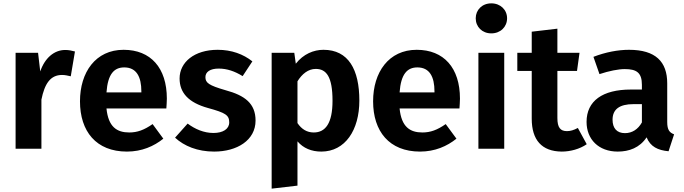

<svg xmlns="http://www.w3.org/2000/svg" viewBox="-20 -887 4077 1145"><path d="M369 -589C303 -589 247 -541 220 -461L207 -572H73V0H227V-293C246 -387 280 -440 350 -440C369 -440 383 -436 402 -432L427 -580C408 -585 390 -589 369 -589Z M975 -299C975 -482 879 -590 717 -590C550 -590 457 -456 457 -283C457 -104 553 17 737 17C826 17 898 -15 954 -60L890 -147C840 -112 799 -97 751 -97C677 -97 626 -130 615 -240H972C973 -256 975 -280 975 -299ZM823 -336H615C623 -445 660 -485 721 -485C794 -485 823 -429 823 -342Z M1278 -590C1139 -590 1051 -516 1051 -419C1051 -333 1105 -275 1220 -243C1326 -214 1347 -200 1347 -157C1347 -118 1310 -94 1253 -94C1196 -94 1143 -117 1099 -150L1024 -66C1078 -16 1158 17 1257 17C1393 17 1504 -50 1504 -168C1504 -270 1440 -318 1325 -349C1225 -378 1205 -393 1205 -427C1205 -458 1233 -478 1284 -478C1334 -478 1380 -462 1427 -433L1485 -521C1431 -564 1361 -590 1278 -590Z M1909 -590C1851 -590 1789 -565 1744 -507L1735 -572H1600V238L1754 220V-44C1789 -3 1838 17 1896 17C2039 17 2123 -112 2123 -287C2123 -472 2058 -590 1909 -590ZM1851 -97C1811 -97 1779 -116 1754 -153V-402C1781 -446 1818 -476 1863 -476C1926 -476 1963 -430 1963 -286C1963 -152 1921 -97 1851 -97Z M2723 -299C2723 -482 2627 -590 2465 -590C2298 -590 2205 -456 2205 -283C2205 -104 2301 17 2485 17C2574 17 2646 -15 2702 -60L2638 -147C2588 -112 2547 -97 2499 -97C2425 -97 2374 -130 2363 -240H2720C2721 -256 2723 -280 2723 -299ZM2571 -336H2363C2371 -445 2408 -485 2469 -485C2542 -485 2571 -429 2571 -342Z M2910 -867C2855 -867 2817 -828 2817 -778C2817 -727 2855 -688 2910 -688C2965 -688 3004 -727 3004 -778C3004 -828 2965 -867 2910 -867ZM2987 -572H2833V0H2987Z M3426 -124C3402 -111 3382 -105 3361 -105C3322 -105 3304 -126 3304 -183V-464H3421L3436 -572H3304V-716L3151 -698V-572H3065V-464H3151V-179C3151 -52 3211 16 3330 17C3381 17 3437 2 3479 -27Z M3959 -159V-390C3959 -519 3890 -590 3731 -590C3666 -590 3591 -576 3519 -548L3555 -445C3612 -464 3668 -475 3706 -475C3777 -475 3808 -453 3808 -381V-353H3742C3573 -353 3478 -285 3478 -160C3478 -56 3550 17 3664 17C3732 17 3795 -6 3836 -68C3859 -12 3903 9 3967 15L4000 -86C3973 -96 3959 -112 3959 -159ZM3707 -93C3659 -93 3633 -122 3633 -173C3633 -235 3674 -266 3758 -266H3808V-157C3785 -116 3750 -93 3707 -93Z"/></svg>

Font: Glow Sans SC Normal
Style: Bold
Weight: 700
Designer: Ryoko NISHIZUKA (kana, bopomofo & ideographs); Paul D. Hunt (Latin, Greek & Cyrillic); Sandoll Communications, Soo-young
Version: Version 0.93